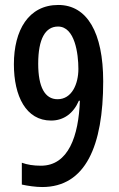

<svg xmlns="http://www.w3.org/2000/svg" viewBox="-20 -744 481 774"><path d="M396 -416C396 -613 331 -724 215 -724C95 -724 36 -622 36 -485C36 -356 85 -258 186 -258C237 -258 276 -287 298 -338H302C297 -196 256 -76 145 -76C115 -76 90 -80 68 -88V0C90 5 124 10 150 10C325 10 396 -156 396 -416ZM214 -637C282 -637 296 -527 296 -466C296 -406 270 -344 212 -344C161 -344 134 -393 134 -487C134 -588 163 -637 214 -637Z"/></svg>

Font: Noto Sans Myanmar ExtraCondensed Medium
Style: Regular
Weight: 500
Width: 2
Designer: Monotype Design Team
Foundry: Monotype Imaging Inc.
Version: Version 2.107